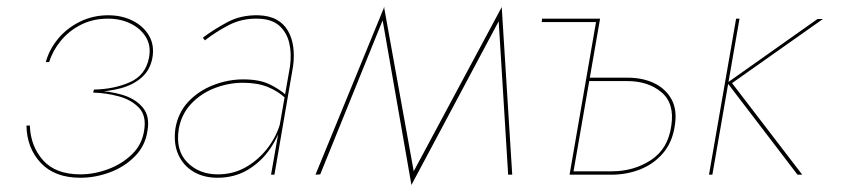

<svg xmlns="http://www.w3.org/2000/svg" viewBox="-20 -515 2487 566"><path d="M257 -251Q316 -252 362.5 -272.5Q409 -293 419 -344Q426 -378 411 -404Q396 -430 366 -445Q336 -460 298 -460Q254 -460 218.5 -442Q183 -424 159 -394.5Q135 -365 125 -332H115Q125 -369 151 -400.5Q177 -432 215.5 -451Q254 -470 299 -470Q339 -470 371 -454Q403 -438 419.5 -409.5Q436 -381 429 -343Q422 -308 397.5 -286.5Q373 -265 336.5 -255Q300 -245 255 -244ZM217 9Q141 9 100 -35Q59 -79 58 -145H68Q70 -84 107 -42.5Q144 -1 217 -1Q257 -1 298 -16Q339 -31 369 -60Q399 -89 405 -131Q412 -174 389.5 -197.5Q367 -221 330 -231Q293 -241 255 -242L256 -248Q302 -247 340.5 -235.5Q379 -224 400.5 -198.5Q422 -173 415 -131Q409 -86 378 -54.5Q347 -23 304 -7Q261 9 217 9Z M507 -135Q497 -72 532 -36.5Q567 -1 622 -1Q669 -1 707 -23.5Q745 -46 771.5 -82Q798 -118 808 -159H813Q803 -116 777 -77.5Q751 -39 711.5 -15Q672 9 621 9Q581 9 551 -8.5Q521 -26 506 -58.5Q491 -91 497 -136Q505 -183 535 -215Q565 -247 608.5 -264Q652 -281 697 -281Q744 -281 773.5 -267Q803 -253 823 -235L821 -226Q800 -246 769.5 -258.5Q739 -271 696 -271Q654 -271 613.5 -255.5Q573 -240 544 -209.5Q515 -179 507 -135ZM578 -404Q610 -428 650 -449.5Q690 -471 741 -470Q774 -469 795.5 -457Q817 -445 829 -424Q841 -403 844.5 -376.5Q848 -350 844 -320L789 0H779L835 -320Q840 -358 832.5 -389Q825 -420 803 -439.5Q781 -459 740 -460Q693 -461 654.5 -441Q616 -421 584 -396Z M1450 -454 1459 -495 1490 0H1478ZM1459 -494 1451 -454 1193 30 1199 -9ZM1108 -455 1112 -495 1200 -8 1193 31ZM1113 -495 1108 -455 924 -1 910 0Z M1716 -286H1830Q1875 -286 1909 -269.5Q1943 -253 1960 -221.5Q1977 -190 1969 -143Q1962 -96 1935 -64Q1908 -32 1868 -16Q1828 0 1782 0H1667L1668 -10H1783Q1849 -10 1899.5 -43.5Q1950 -77 1959 -145Q1969 -210 1930 -243Q1891 -276 1829 -276H1714ZM1577 -450 1578 -460H1749L1669 0H1659L1737 -450Z M2160 -460 2080 0H2070L2150 -460ZM2406 -459 2138 -270 2345 0H2331L2124 -271L2390 -459Z"/></svg>

Font: Jost Thin
Style: Italic
Weight: 200
Italic angle: -5°
Version: Version 3.710